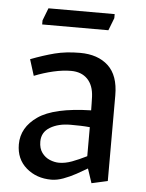

<svg xmlns="http://www.w3.org/2000/svg" viewBox="-48 -655 537 708"><g transform="rotate(5 220.5 -300.5)"><path d="M168.2 13.3Q113.1 13.3 75.4 -19.2Q37.7 -51.8 37.7 -106.2Q37.7 -169 96.7 -209.9Q155.6 -250.8 292.4 -254.2Q292.1 -266.8 292 -279.3Q291.8 -291.8 291.3 -304.2Q289.5 -346.6 267 -369.7Q244.5 -392.7 206 -392.7Q175.9 -392.7 140.3 -384.5Q104.7 -376.2 70.5 -362.5L51.7 -422.5Q98.8 -440.5 140.2 -451.2Q181.7 -461.8 233.3 -461.8Q299.4 -461.8 337.8 -426.3Q376.3 -390.7 376.3 -317.1V0L317 13.3L299.4 -39.6Q282.1 -29.1 259 -16.5Q235.9 -3.9 212.4 4.7Q188.9 13.3 168.2 13.3ZM191.2 -51.4Q213.7 -51.4 238.7 -60.6Q263.6 -69.9 292.9 -84.5V-191.9Q276.2 -193.6 258.6 -194.1Q240.9 -194.6 221.8 -194.6Q176.5 -194.6 146.1 -176.3Q115.7 -158.1 115.7 -123.3Q115.7 -97.9 127.5 -81.9Q139.3 -65.8 156.9 -58.6Q174.4 -51.4 191.2 -51.4ZM347.9 -615.3V-600.3L330 -554H84.9V-569L102.8 -615.3Z"/></g></svg>

Font: Ancizar Sans Thin
Style: Regular
Weight: 100
Designer: Cesar Puertas, Viviana Monsalve, Julian Moncada, Julian Prieto, Jose Castro, Mariel Hernandez, Felipe Aragon, Sara Alarc
Version: Version 8.100